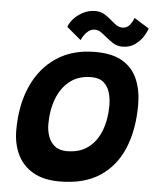

<svg xmlns="http://www.w3.org/2000/svg" viewBox="-59 -922 799 996"><g transform="rotate(5 340.0 -423.5)"><path d="M289 25.5Q204 25.5 149.5 -6.5Q95 -38.5 68.5 -94Q42 -149.5 42 -220.5Q42 -351 86.2 -450Q130.5 -549 214 -604.5Q297.5 -660 416.5 -660Q506.5 -660 560 -627Q613.5 -594 637 -536.2Q660.5 -478.5 660.5 -405.5Q660.5 -276 620 -179Q579.5 -82 497.2 -28.2Q415 25.5 289 25.5ZM313 -134.5Q380 -134.5 424 -168Q468 -201.5 490 -259.5Q512 -317.5 512 -390Q512 -424.5 503 -456Q494 -487.5 471 -507.8Q448 -528 406.5 -528Q340 -528 295 -492.8Q250 -457.5 227.5 -398Q205 -338.5 205 -266Q205 -232.5 215.5 -202.5Q226 -172.5 249.5 -153.5Q273 -134.5 313 -134.5ZM259 -777Q267 -800 287 -821.5Q307 -843 335.5 -857.2Q364 -871.5 396.5 -871.5Q425.5 -871.5 445.8 -858.8Q466 -846 483 -831Q497.5 -818 512 -808Q526.5 -798 544.5 -798Q566.5 -798 581 -815.2Q595.5 -832.5 602.5 -853.5L680 -805.5Q676.5 -790 661 -764.8Q645.5 -739.5 618 -719.5Q590.5 -699.5 552 -699.5Q525 -699.5 503.2 -713.5Q481.5 -727.5 463 -743Q448 -756 433.5 -765.5Q419 -775 404.5 -775Q384.5 -775 370.5 -764.2Q356.5 -753.5 347.2 -739.2Q338 -725 333.5 -714.5Z"/></g></svg>

Font: Grandstander
Style: Bold Italic
Weight: 700
Italic angle: -15°
Designer: Tyler Finck
Foundry: Etcetera Type Co
Version: Version 1.200; ttfautohint (v1.8.3)